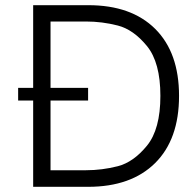

<svg xmlns="http://www.w3.org/2000/svg" viewBox="-20 -720 756 741"><path d="M671 -350Q671 -182 578.5 -90.5Q486 1 320 1H108V-332H50V-381H108V-700H321Q487 -700 579 -608.5Q671 -517 671 -350ZM599 -350Q599 -479 547 -542.5Q495 -606 434.5 -621.5Q374 -637 312 -637H175V-381H320V-332H175V-63H312Q374 -63 434.5 -78.5Q495 -94 547 -157.5Q599 -221 599 -350Z"/></svg>

Font: Be Vietnam Light
Style: Regular
Weight: 300
Designer: Gabriel Lam
Foundry: TypeRant
Version: Version 4.000